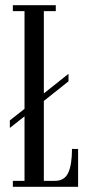

<svg xmlns="http://www.w3.org/2000/svg" viewBox="-20 -720 368 740"><path d="M29.5 0V-23H74.5V-271.5L18 -227V-256L74.5 -300.5V-677H29.5V-700H195V-677H149V-360L244 -435.5V-406.5L149 -331V-23H192Q228.5 -23 243 -54.2Q257.5 -85.5 257.5 -146H281V0Z"/></svg>

Font: Imbue 50pt
Style: Regular
Weight: 400
Designer: Tyler Finck
Foundry: Etcetera Type Company
Version: Version 1.102; ttfautohint (v1.8.3)